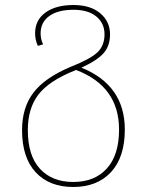

<svg xmlns="http://www.w3.org/2000/svg" viewBox="-20 -549 585 766"><path d="M305 -279Q478 -209 478 -32Q478 78 423 137.5Q368 197 272 197Q177 197 122.5 138.5Q68 80 68 -30Q68 -120 113.5 -179.5Q159 -239 261 -282Q340 -313 368.5 -340Q397 -367 397 -412Q397 -456 364.5 -483Q332 -510 273 -510Q211 -510 176.5 -485Q142 -460 142 -416Q142 -392 152 -372L131 -366Q120 -390 120 -416Q120 -469 161.5 -499Q203 -529 273 -529Q341 -529 380 -496Q419 -463 419 -412Q419 -366 393.5 -337Q368 -308 305 -279ZM272 177Q358 177 406.5 123Q455 69 455 -32Q455 -205 283 -270Q282 -270 281 -269Q280 -268 279 -268Q176 -227 133.5 -172Q91 -117 91 -30Q91 72 139.5 124.5Q188 177 272 177Z"/></svg>

Font: FiraGO Thin
Style: Regular
Weight: 100
Designer: bBox Type
Foundry: bBox Type GmbH
Version: Version 1.001;PS 001.001;hotconv 1.0.88;makeotf.lib2.5.64775